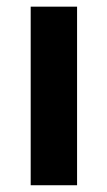

<svg xmlns="http://www.w3.org/2000/svg" viewBox="-20 -548 318 568"><path d="M208 -528.3V0H70.8V-528.3Z"/></svg>

Font: Arimo
Style: Bold
Weight: 700
Designer: Steve Matteson
Foundry: Monotype Imaging Inc.
Version: Version 1.33